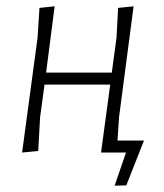

<svg xmlns="http://www.w3.org/2000/svg" viewBox="-20 -479 518 608"><path d="M300 4 329 -211H121L107 -108L101 -1L50 4L99 -360L105 -454L153 -459L126 -249H334L349 -360L354 -454L403 -459L357 -108L352 -34H436L380 108L343 109L379 4Z"/></svg>

Font: Alegreya Sans SC Light
Style: Italic
Weight: 300
Italic angle: -7°
Designer: Juan Pablo del Peral
Foundry: Huerta Tipografica
Version: Version 2.007